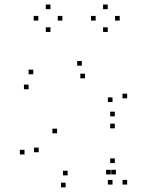

<svg xmlns="http://www.w3.org/2000/svg" viewBox="-20 -784 660 826"><path d="M527 -361V-381H507V-361ZM332 -501.5V-521.5H312V-501.5ZM123 -464.5V-484.5H103V-464.5ZM103 -400V-420H83V-400ZM345.5 -447V-467H325.5V-447ZM464 -345V-365H444V-345ZM464 10V-10H444V10ZM527 10V-10H507V10ZM474 -283.5V-303.5H454V-283.5ZM85.5 -119.5V-139.5H65.5V-119.5ZM262.5 22V2H242.5V22ZM456.5 -33.5V-53.5H436.5V-33.5ZM478.5 -33.5V-53.5H458.5V-33.5ZM474 -82.5V-102.5H454V-82.5ZM271 -29.5V-49.5H251V-29.5ZM146.5 -129V-149H126.5V-129ZM225.5 -210.5V-230.5H205.5V-210.5ZM474 -232V-252H454V-232ZM248.5 -695.5V-715.5H228.5V-695.5ZM197 -744.5V-764.5H177V-744.5ZM145 -695.5V-715.5H125V-695.5ZM197 -646.5V-666.5H177V-646.5ZM495 -695.5V-715.5H475V-695.5ZM443.5 -744.5V-764.5H423.5V-744.5ZM391.5 -695.5V-715.5H371.5V-695.5ZM443.5 -646.5V-666.5H423.5V-646.5Z"/></svg>

Font: Monaspace Argon Dots Var
Style: Regular
Weight: 400
Designer: Riley Cran and the Lettermatic Team
Version: Version 1.100 (Monaspace Argon Dots)